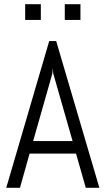

<svg xmlns="http://www.w3.org/2000/svg" viewBox="-20 -896 504 916"><path d="M342.8 -163.1H121.1L75.2 0H9.8L214.8 -700.2H248L454.1 0H389.2ZM138.2 -223.1H326.2L233.9 -545.9L231.9 -571.8L230 -545.9ZM100.1 -800.8V-876H174.8V-800.8ZM289.1 -800.8V-876H363.8V-800.8Z"/></svg>

Font: Abel
Style: Regular
Weight: 400
Designer: Matthew Desmond
Foundry: Matthew Desmond
Version: Version 1.002